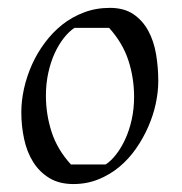

<svg xmlns="http://www.w3.org/2000/svg" viewBox="-20 -458 462 488"><path d="M382.3 -252Q382.3 -225.1 376 -195.1Q369.6 -165 356.9 -136Q344.2 -106.9 325.9 -80.6Q307.6 -54.2 283.7 -34.2Q259.8 -14.2 230.2 -2.2Q200.7 9.8 166.5 9.8Q130.4 9.8 105.2 -5.6Q80.1 -21 64.2 -46.4Q48.3 -71.8 41.3 -104.7Q34.2 -137.7 34.2 -172.9Q34.2 -201.7 41 -232.7Q47.9 -263.7 61 -293.2Q74.2 -322.8 93.8 -349.1Q113.3 -375.5 138.2 -395.3Q163.1 -415 193.6 -426.5Q224.1 -438 259.3 -438Q295.4 -438 319.1 -421.9Q342.8 -405.8 356.9 -379.6Q371.1 -353.5 376.7 -320.1Q382.3 -286.6 382.3 -252ZM248.5 -40Q262.2 -48.8 275.1 -65.4Q288.1 -82 298.3 -104.2Q308.6 -126.5 314.7 -153.8Q320.8 -181.2 320.8 -211.9Q320.8 -259.8 306.4 -304.2Q292 -348.6 257.3 -387.2H169.4Q155.8 -378.4 142.6 -361.8Q129.4 -345.2 119.1 -323Q108.9 -300.8 102.8 -273.2Q96.7 -245.6 96.7 -214.8Q96.7 -167.5 111.1 -122.8Q125.5 -78.1 160.2 -40Z"/></svg>

Font: Simonetta
Style: Italic
Weight: 400
Italic angle: -2°
Designer: Gayaneh Bagdasaryan
Foundry: BrownFox
Version: Version 1.001